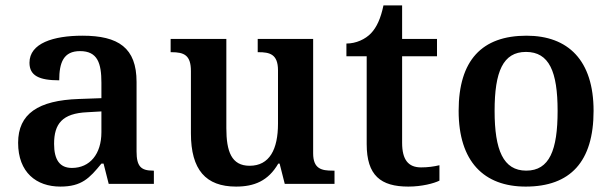

<svg xmlns="http://www.w3.org/2000/svg" viewBox="-20 -680 2266 710"><path d="M203 10C282 10 311 -21 355 -75H363L382 0H549V-49H546C501 -49 485 -65 485 -120V-377C485 -503 418 -548 285 -548C177 -548 89 -520 89 -448C89 -400 125 -383 199 -383C199 -449 215 -491 276 -491C341 -491 355 -446 355 -374V-317L272 -314C121 -309 47 -259 47 -152C47 -42 115 10 203 10ZM246 -59C201 -59 180 -89 180 -148C180 -222 210 -261 303 -265L355 -268V-191C355 -110 312 -59 246 -59Z M853 10C920 10 972 -11 1009 -75H1014L1033 0H1217V-49H1210C1170 -49 1138 -55 1138 -113V-536H933V-487H936C977 -487 1008 -480 1008 -420V-223C1008 -128 977 -67 903 -67C836 -67 817 -120 817 -206V-536H611V-487H614C661 -487 686 -476 686 -417V-187C686 -52 741 10 853 10Z M1490 10C1540 10 1585 -2 1605 -12V-69C1584 -64 1562 -61 1537 -61C1490 -61 1467 -89 1467 -152V-472H1596V-536H1467V-660H1398C1388 -612 1373 -579 1352 -557C1331 -535 1297 -519 1261 -519V-472H1336V-147C1336 -31 1388 10 1490 10Z M1924 10C2089 10 2175 -82 2175 -270C2175 -457 2081 -548 1927 -548C1762 -548 1676 -457 1676 -270C1676 -82 1770 10 1924 10ZM1926 -49C1841 -49 1809 -125 1809 -270C1809 -415 1840 -488 1925 -488C2011 -488 2042 -415 2042 -270C2042 -125 2012 -49 1926 -49Z"/></svg>

Font: Noto Serif Georgian SemiBold
Style: Regular
Weight: 600
Designer: Monotype Design Team, Akaki Razmadze
Foundry: Google LLC
Version: Version 2.003